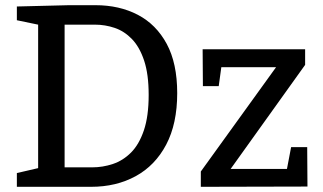

<svg xmlns="http://www.w3.org/2000/svg" viewBox="-20 -720 1245 740"><path d="M348 -700Q440 -700 511 -663Q582 -626 622.5 -551Q663 -476 663 -361Q663 -243 620.5 -162.5Q578 -82 503 -41Q428 0 331 0H45V-53L127 -72V-625L45 -642V-695L246 -700ZM335 -75Q376 -75 415 -88Q454 -101 485 -132Q516 -163 534.5 -217.5Q553 -272 553 -354Q553 -434 535.5 -486.5Q518 -539 488.5 -569.5Q459 -600 422 -612.5Q385 -625 346 -625H229V-75ZM1164 -153 1165 -1 754 0V-59L1044 -461H833L823 -388H762L761 -530H1156V-470L869 -69H1086L1102 -153Z"/></svg>

Font: Bitter Medium
Style: Regular
Weight: 500
Designer: Sol Matas, and Bitter project Authors
Foundry: Sol Matas
Version: Version 2.001